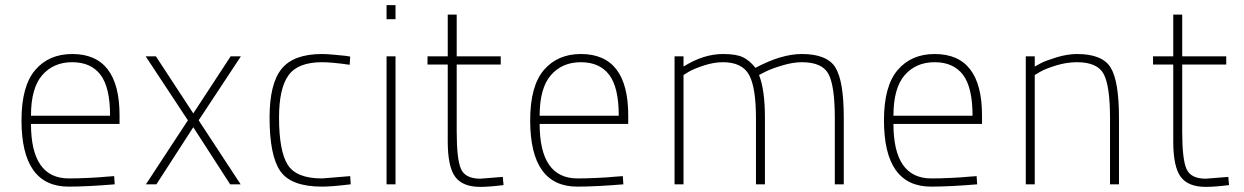

<svg xmlns="http://www.w3.org/2000/svg" viewBox="-20 -720 4861 750"><path d="M249 -23Q280 -23 324.5 -25Q369 -27 398 -30L426 -32L428 0Q321 9 248 9Q64 9 64 -250Q64 -384 117.5 -446.5Q171 -509 262 -509Q447 -509 447 -269V-236H101Q101 -23 249 -23ZM101 -268H410Q410 -379 372.5 -428Q335 -477 262 -477Q189 -477 145 -426.5Q101 -376 101 -268Z M549 -500H589L735 -277L881 -500H921L756 -250L920 0H879L735 -223L591 0H550L714 -250Z M1238 -509Q1255 -509 1282.5 -506.5Q1310 -504 1329 -502L1348 -499L1346 -467Q1276 -477 1238 -477Q1144 -477 1107 -426Q1070 -375 1070 -261Q1070 -131 1103.5 -77Q1137 -23 1238 -23L1348 -32L1350 0Q1276 9 1238 9Q1117 9 1075 -51.5Q1033 -112 1033 -261Q1033 -393 1080 -451Q1127 -509 1238 -509Z M1490 0V-500H1525V0ZM1490 -645V-700H1525V-645Z M1936 -468H1764V-206Q1764 -97 1781 -59.5Q1798 -22 1856 -22L1944 -29L1947 3Q1891 10 1856 10Q1787 10 1758 -29.5Q1729 -69 1729 -168V-468H1650V-500H1729V-663H1764V-500H1936Z M2236 -23Q2267 -23 2311.5 -25Q2356 -27 2385 -30L2413 -32L2415 0Q2308 9 2235 9Q2051 9 2051 -250Q2051 -384 2104.5 -446.5Q2158 -509 2249 -509Q2434 -509 2434 -269V-236H2088Q2088 -23 2236 -23ZM2088 -268H2397Q2397 -379 2359.5 -428Q2322 -477 2249 -477Q2176 -477 2132 -426.5Q2088 -376 2088 -268Z M2650 0H2615V-500H2650V-460Q2728 -509 2804 -509Q2856 -509 2882 -496.5Q2908 -484 2931 -455Q3032 -509 3112 -509Q3211 -509 3243.5 -456Q3276 -403 3276 -260V0H3241V-258Q3241 -384 3216.5 -430.5Q3192 -477 3112 -477Q3078 -477 3036 -464.5Q2994 -452 2970 -440L2945 -427Q2968 -369 2968 -260V0H2933V-258Q2933 -380 2905.5 -428.5Q2878 -477 2804 -477Q2769 -477 2730.5 -464.5Q2692 -452 2671 -440L2650 -427Z M3618 -23Q3649 -23 3693.5 -25Q3738 -27 3767 -30L3795 -32L3797 0Q3690 9 3617 9Q3433 9 3433 -250Q3433 -384 3486.5 -446.5Q3540 -509 3631 -509Q3816 -509 3816 -269V-236H3470Q3470 -23 3618 -23ZM3470 -268H3779Q3779 -379 3741.5 -428Q3704 -477 3631 -477Q3558 -477 3514 -426.5Q3470 -376 3470 -268Z M4022 0H3987V-500H4022V-460Q4031 -465 4046.5 -473.5Q4062 -482 4105.5 -495.5Q4149 -509 4187 -509Q4286 -509 4318.5 -456Q4351 -403 4351 -260V0H4316V-258Q4316 -384 4291.5 -430.5Q4267 -477 4187 -477Q4147 -477 4106 -464.5Q4065 -452 4044 -440L4022 -427Z M4770 -468H4598V-206Q4598 -97 4615 -59.5Q4632 -22 4690 -22L4778 -29L4781 3Q4725 10 4690 10Q4621 10 4592 -29.5Q4563 -69 4563 -168V-468H4484V-500H4563V-663H4598V-500H4770Z"/></svg>

Font: TitilliumMaps29L
Style: 1 wt
Weight: 100
Designer: Campivisivi
Foundry: Accademia di Belle Arti di Urbino and students of MA course of Visual design
Version: Version 001.001